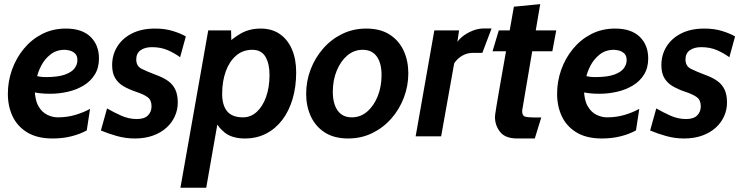

<svg xmlns="http://www.w3.org/2000/svg" viewBox="-20 -642 3494 904"><path d="M139.5 -287.5Q155.5 -283 168.2 -281Q181 -279 196 -279Q254 -279 286.5 -291Q319 -303 331.8 -321.2Q344.5 -339.5 344.5 -358.5Q344.5 -380.5 332.5 -391Q320.5 -401.5 306.2 -404.5Q292 -407.5 284.5 -407.5Q245 -407.5 217.2 -385.2Q189.5 -363 173.8 -332.2Q158 -301.5 153.5 -276L143.5 -220Q144.5 -171 160.8 -142.5Q177 -114 201.8 -101.8Q226.5 -89.5 252 -89.5Q296.5 -89.5 335.5 -101.2Q374.5 -113 404 -129.5L388.5 -28Q359 -11.5 318.2 -0.8Q277.5 10 228 10Q155.5 10 108.8 -18.2Q62 -46.5 39.5 -94Q17 -141.5 17 -200.5Q17 -259 36.5 -313.8Q56 -368.5 92 -412.2Q128 -456 178.2 -481.8Q228.5 -507.5 290 -507.5Q366 -507.5 406 -468.8Q446 -430 446 -367Q446 -322.5 426.2 -290.8Q406.5 -259 373 -239Q339.5 -219 298.8 -209.8Q258 -200.5 215.5 -200.5Q190 -200.5 168 -203Q146 -205.5 131.5 -210Z M614.5 10Q571.5 10 530.5 -1.5Q489.5 -13 455 -27.5L484 -131.5Q514 -114 550 -97.8Q586 -81.5 624 -81.5Q659.5 -81.5 676.5 -98.5Q693.5 -115.5 693.5 -141.5Q693.5 -170 675.8 -183.8Q658 -197.5 620 -210Q587.5 -221 562.2 -235.5Q537 -250 522.5 -273.8Q508 -297.5 508 -335.5Q508 -383.5 532 -422.5Q556 -461.5 601.2 -484.5Q646.5 -507.5 710.5 -507.5Q756.5 -507.5 793.2 -496.2Q830 -485 855 -470.5L828 -372.5Q802.5 -391.5 769.8 -405.8Q737 -420 695.5 -420Q662.5 -420 642 -405.5Q621.5 -391 621.5 -362Q621.5 -330.5 647.2 -317.8Q673 -305 714 -289.5Q749 -277 771.8 -260.5Q794.5 -244 805.8 -219.5Q817 -195 817 -159Q817 -125 803.2 -94.5Q789.5 -64 763.5 -40.5Q737.5 -17 700 -3.5Q662.5 10 614.5 10Z M829.5 242 960.5 -499H1068L1070.5 -396.5L1041 -427.5Q1074 -461.5 1114.2 -484.5Q1154.5 -507.5 1207.5 -507.5Q1260.5 -507.5 1297.8 -481.5Q1335 -455.5 1354.8 -409.2Q1374.5 -363 1374.5 -301.5Q1374.5 -233 1357.5 -175.8Q1340.5 -118.5 1308.8 -77Q1277 -35.5 1232.8 -12.8Q1188.5 10 1133 10Q1072.5 10 1037.5 -18.2Q1002.5 -46.5 988.5 -85L1013 -111.5L951 242ZM1124 -89.5Q1160.5 -89.5 1188.8 -115.2Q1217 -141 1233 -186.2Q1249 -231.5 1249 -289.5Q1249 -342 1229.8 -374.8Q1210.5 -407.5 1168 -407.5Q1123.5 -407.5 1091.8 -380.2Q1060 -353 1043 -306Q1026 -259 1026 -200Q1026 -146.5 1049.5 -118Q1073 -89.5 1124 -89.5Z M1619.5 10Q1553 10 1509 -18.5Q1465 -47 1443.2 -94.8Q1421.5 -142.5 1421.5 -200Q1421.5 -260 1442.5 -315Q1463.5 -370 1501.5 -413.5Q1539.5 -457 1591.2 -482.2Q1643 -507.5 1704.5 -507.5Q1771 -507.5 1815 -479Q1859 -450.5 1880.8 -402.8Q1902.5 -355 1902.5 -297Q1902.5 -237.5 1881.5 -182.2Q1860.5 -127 1822.5 -83.8Q1784.5 -40.5 1732.5 -15.2Q1680.5 10 1619.5 10ZM1636.5 -89.5Q1677.5 -89.5 1709 -116.8Q1740.5 -144 1758.5 -189.2Q1776.5 -234.5 1776.5 -288.5Q1776.5 -344.5 1754 -376Q1731.5 -407.5 1687 -407.5Q1647 -407.5 1615.5 -381Q1584 -354.5 1565.5 -309.5Q1547 -264.5 1547 -210Q1547 -153.5 1569.8 -121.5Q1592.5 -89.5 1636.5 -89.5Z M1937 0 2025 -499H2141.5L2119.5 -349.5L2057 0ZM2112.5 -332.5 2128.5 -435.5Q2136 -452.5 2156.5 -469.2Q2177 -486 2204.2 -497Q2231.5 -508 2259 -508H2294.5L2251 -393H2205Q2185 -393 2166.5 -384.8Q2148 -376.5 2134 -362.8Q2120 -349 2112.5 -332.5Z M2415 10Q2359 10 2334.8 -20.8Q2310.5 -51.5 2310.5 -91.5Q2310.5 -95 2311.5 -103.5Q2312.5 -112 2316.8 -138Q2321 -164 2330.5 -218.8Q2340 -273.5 2356.8 -368.2Q2373.5 -463 2399.5 -610.5L2523.5 -622.5L2438.5 -121.5Q2438 -98 2450.8 -93.5Q2463.5 -89 2494 -89H2528.5L2498 10ZM2299 -400.5 2328.5 -499H2599L2580.5 -400.5Z M2725.5 -287.5Q2741.5 -283 2754.2 -281Q2767 -279 2782 -279Q2840 -279 2872.5 -291Q2905 -303 2917.8 -321.2Q2930.5 -339.5 2930.5 -358.5Q2930.5 -380.5 2918.5 -391Q2906.5 -401.5 2892.2 -404.5Q2878 -407.5 2870.5 -407.5Q2831 -407.5 2803.2 -385.2Q2775.5 -363 2759.8 -332.2Q2744 -301.5 2739.5 -276L2729.5 -220Q2730.5 -171 2746.8 -142.5Q2763 -114 2787.8 -101.8Q2812.5 -89.5 2838 -89.5Q2882.5 -89.5 2921.5 -101.2Q2960.5 -113 2990 -129.5L2974.5 -28Q2945 -11.5 2904.2 -0.8Q2863.5 10 2814 10Q2741.5 10 2694.8 -18.2Q2648 -46.5 2625.5 -94Q2603 -141.5 2603 -200.5Q2603 -259 2622.5 -313.8Q2642 -368.5 2678 -412.2Q2714 -456 2764.2 -481.8Q2814.5 -507.5 2876 -507.5Q2952 -507.5 2992 -468.8Q3032 -430 3032 -367Q3032 -322.5 3012.2 -290.8Q2992.5 -259 2959 -239Q2925.5 -219 2884.8 -209.8Q2844 -200.5 2801.5 -200.5Q2776 -200.5 2754 -203Q2732 -205.5 2717.5 -210Z M3200.5 10Q3157.5 10 3116.5 -1.5Q3075.5 -13 3041 -27.5L3070 -131.5Q3100 -114 3136 -97.8Q3172 -81.5 3210 -81.5Q3245.5 -81.5 3262.5 -98.5Q3279.5 -115.5 3279.5 -141.5Q3279.5 -170 3261.8 -183.8Q3244 -197.5 3206 -210Q3173.5 -221 3148.2 -235.5Q3123 -250 3108.5 -273.8Q3094 -297.5 3094 -335.5Q3094 -383.5 3118 -422.5Q3142 -461.5 3187.2 -484.5Q3232.5 -507.5 3296.5 -507.5Q3342.5 -507.5 3379.2 -496.2Q3416 -485 3441 -470.5L3414 -372.5Q3388.5 -391.5 3355.8 -405.8Q3323 -420 3281.5 -420Q3248.5 -420 3228 -405.5Q3207.5 -391 3207.5 -362Q3207.5 -330.5 3233.2 -317.8Q3259 -305 3300 -289.5Q3335 -277 3357.8 -260.5Q3380.5 -244 3391.8 -219.5Q3403 -195 3403 -159Q3403 -125 3389.2 -94.5Q3375.5 -64 3349.5 -40.5Q3323.5 -17 3286 -3.5Q3248.5 10 3200.5 10Z"/></svg>

Font: Cabin
Style: Bold Italic
Weight: 700
Width: 4
Italic angle: -10°
Designer: Pablo Impallari
Foundry: Pablo Impallari. http://www.impallari.com Igino Marini. http://www.ikern.com
Version: Version 3.001